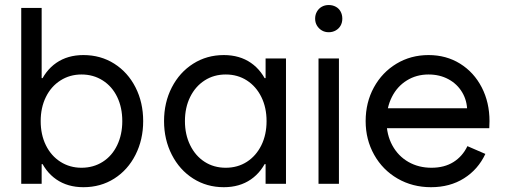

<svg xmlns="http://www.w3.org/2000/svg" viewBox="-20 -739 2030 772"><path d="M65.4 -707H147.5V-385.7L126 -252L147.5 -101.6V0H65.4ZM163.1 -79.1H101.6V-424.8H163.1L113.3 -252Q113.3 -335.9 137.2 -395.5Q161.1 -455.1 206.5 -486.3Q252 -517.6 315.4 -517.6Q384.8 -517.6 439.5 -482.9Q494.1 -448.2 524.9 -387.7Q555.7 -327.1 555.7 -252Q555.7 -177.7 524.9 -116.7Q494.1 -55.7 439.5 -21Q384.8 13.7 315.4 13.7Q252 13.7 206.5 -17.6Q161.1 -48.8 137.2 -108.4Q113.3 -168 113.3 -252ZM471.7 -252Q471.7 -306.6 451.2 -349.1Q430.7 -391.6 393.1 -415.5Q355.5 -439.5 307.6 -439.5Q260.7 -439.5 223.1 -415.5Q185.5 -391.6 164.6 -349.1Q143.6 -306.6 143.6 -252Q143.6 -197.3 164.6 -154.8Q185.5 -112.3 223.1 -88.4Q260.7 -64.5 307.6 -64.5Q355.5 -64.5 393.1 -88.4Q430.7 -112.3 451.2 -155.3Q471.7 -198.2 471.7 -252Z M879.9 13.7Q811.5 13.7 756.8 -21Q702.1 -55.7 670.9 -116.7Q639.6 -177.7 639.6 -252Q639.6 -327.1 670.9 -387.7Q702.1 -448.2 756.8 -482.9Q811.5 -517.6 879.9 -517.6Q943.4 -517.6 988.8 -486.3Q1034.2 -455.1 1058.1 -395.5Q1082 -335.9 1082 -252L1032.2 -424.8H1093.8V-79.1H1032.2L1082 -252Q1082 -168 1058.1 -108.4Q1034.2 -48.8 988.8 -17.6Q943.4 13.7 879.9 13.7ZM1051.8 -252Q1051.8 -306.6 1030.8 -349.1Q1009.8 -391.6 972.7 -415.5Q935.5 -439.5 887.7 -439.5Q839.8 -439.5 802.7 -415.5Q765.6 -391.6 744.6 -349.1Q723.6 -306.6 723.6 -252Q723.6 -198.2 744.6 -155.3Q765.6 -112.3 802.7 -88.4Q839.8 -64.5 887.7 -64.5Q935.5 -64.5 972.7 -88.4Q1009.8 -112.3 1030.8 -154.8Q1051.8 -197.3 1051.8 -252ZM1047.9 0V-101.6L1069.3 -252L1047.9 -385.7V-503.9H1129.9V0Z M1260.7 -503.9H1342.8V0H1260.7ZM1247.1 -664.1Q1247.1 -679.7 1254.4 -692.4Q1261.7 -705.1 1273.9 -711.9Q1286.1 -718.8 1301.8 -718.8Q1317.4 -718.8 1330.1 -711.9Q1342.8 -705.1 1349.6 -692.4Q1356.4 -679.7 1356.4 -664.1Q1356.4 -648.4 1349.6 -636.2Q1342.8 -624 1330.1 -616.7Q1317.4 -609.4 1301.8 -609.4Q1286.1 -609.4 1273.9 -616.7Q1261.7 -624 1254.4 -636.2Q1247.1 -648.4 1247.1 -664.1Z M1450.2 -252Q1450.2 -327.1 1483.4 -387.7Q1516.6 -448.2 1574.2 -482.9Q1631.8 -517.6 1703.1 -517.6Q1774.4 -517.6 1830.1 -482.9Q1885.7 -448.2 1917 -387.7Q1948.2 -327.1 1948.2 -252Q1948.2 -242.2 1947.3 -223.6H1516.6V-303.7H1866.2L1858.4 -293Q1858.4 -334 1838.4 -367.7Q1818.4 -401.4 1783.2 -420.4Q1748 -439.5 1703.1 -439.5Q1654.3 -439.5 1615.7 -415.5Q1577.1 -391.6 1555.7 -349.1Q1534.2 -306.6 1534.2 -252Q1534.2 -197.3 1557.6 -154.3Q1581.1 -111.3 1622.1 -87.9Q1663.1 -64.5 1714.8 -64.5Q1766.6 -64.5 1803.2 -87.4Q1839.8 -110.4 1859.4 -151.4L1931.6 -120.1Q1902.3 -57.6 1845.7 -22Q1789.1 13.7 1712.9 13.7Q1638.7 13.7 1578.6 -21Q1518.6 -55.7 1484.4 -116.7Q1450.2 -177.7 1450.2 -252Z"/></svg>

Font: Wanted Sans Std Variable
Style: Regular
Weight: 400
Designer: Original Design by Kil Hyung-jin and Kang Hanbin, Wanted Lab, Inc;
Foundry: Wanted Lab, Inc.
Version: Version 1.003;Glyphs 3.2 (3227)